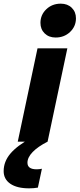

<svg xmlns="http://www.w3.org/2000/svg" viewBox="-93 -774 435 1049"><path d="M128 -649Q128 -693 160 -723.5Q192 -754 239 -754Q276 -754 299 -731.5Q322 -709 322 -674Q322 -630 290 -599.5Q258 -569 211 -569Q174 -569 151 -591.5Q128 -614 128 -649ZM4 0 112 -510H275L167 0ZM136 148 114 251Q93 255 66 255Q0 255 -36.5 230Q-73 205 -73 161Q-73 109 -36.5 65.5Q0 22 80 -22L167 0Q114 27 85.5 56.5Q57 86 57 115Q57 151 107 151Q121 151 136 148Z"/></svg>

Font: Wix Madefor Text ExtraBold
Style: Italic
Weight: 800
Italic angle: -12°
Designer: Dalton Maag Ltd
Foundry: Dalton Maag Ltd
Version: Version 3.100